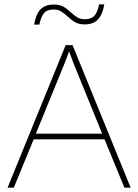

<svg xmlns="http://www.w3.org/2000/svg" viewBox="-20 -869 640 889"><path d="M464 -224H136L44 0H15L284 -660H316L585 0H556ZM453 -250 320 -577 300 -631 280 -578 146 -250ZM373 -756Q346 -756 329 -765.5Q312 -775 293 -793Q275 -809 261.5 -817Q248 -825 228 -825Q198 -825 184 -808.5Q170 -792 162 -755H138Q146 -803 167.5 -825.5Q189 -848 229 -848Q256 -848 273 -838.5Q290 -829 309 -811Q325 -796 339 -788Q353 -780 373 -780Q403 -780 417.5 -796.5Q432 -813 439 -849H463Q455 -802 433.5 -779Q412 -756 373 -756Z"/></svg>

Font: Work Sans ExtraLight
Style: Regular
Weight: 280
Designer: Wei Huang
Foundry: Wei Huang
Version: Version 1.500